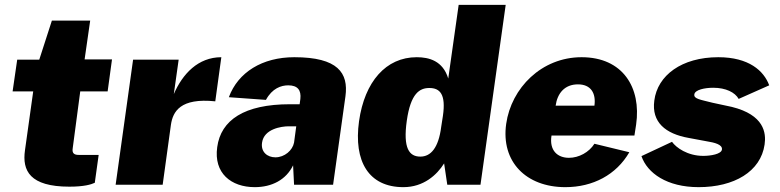

<svg xmlns="http://www.w3.org/2000/svg" viewBox="-20 -762 3216 792"><path d="M424 -385 442 -517H329L352 -677H194L142 -516H51L32 -385H117L83 -142C71 -58 103 8 266 8C327 8 356 -1 371 -8L387 -123H305C288 -123 276 -128 280 -151L311 -385Z M457 0H651L685 -247C693 -302 724 -359 868 -344L893 -526C797 -526 733 -457 697 -374L717 -516H529Z M1031 10C1101 10 1160 -20 1189 -80L1193 0H1354L1405 -365C1418 -461 1374 -526 1194 -526C1062 -526 962 -464 924 -361L1077 -350C1103 -398 1140 -410 1169 -410C1208 -410 1223 -390 1219 -354L1216 -332H1176C988 -332 891 -267 876 -155C861 -48 933 10 1031 10ZM1116 -113C1083 -113 1055 -135 1061 -174C1069 -230 1140 -241 1171 -241H1202L1193 -174C1187 -142 1154 -113 1116 -113Z M1644 10C1727 10 1782 -40 1812 -88L1825 0H1962L2066 -742H1872L1829 -438C1807 -511 1750 -526 1699 -526C1572 -526 1484 -425 1461 -262C1438 -96 1501 10 1644 10ZM1714 -116C1668 -116 1642 -150 1658 -264C1674 -377 1711 -399 1751 -399C1795 -399 1820 -373 1807 -284L1800 -239C1789 -152 1757 -116 1714 -116Z M2255 -203H2597L2604 -248C2626 -401 2549 -526 2379 -526C2214 -526 2089 -399 2068 -251C2046 -95 2150 10 2312 10C2426 10 2522 -41 2576 -134L2432 -169C2410 -134 2368 -111 2327 -111C2280 -111 2245 -141 2255 -203ZM2272 -326C2279 -377 2309 -414 2364 -414C2418 -414 2439 -377 2432 -326Z M2862 10C3008 10 3118 -54 3134 -166C3141 -214 3132 -288 2999 -321L2920 -338C2869 -351 2842 -354 2844 -372C2846 -392 2888 -400 2922 -400C2974 -400 3012 -381 3027 -354L3153 -410C3131 -470 3069 -526 2943 -526C2792 -526 2692 -451 2679 -347C2667 -258 2725 -210 2821 -193L2896 -179C2927 -174 2961 -166 2958 -145C2955 -126 2911 -119 2881 -119C2816 -119 2769 -153 2752 -177L2626 -118C2650 -48 2731 10 2862 10Z"/></svg>

Font: United Sans Black
Style: Italic
Weight: 900
Italic angle: -8°
Designer: Pablo Impallari, Rodrigo Fuenzalida (Modified by Dan O. Williams)
Version: Version 1.000;PS 001.000;hotconv 1.0.88;makeotf.lib2.5.64775